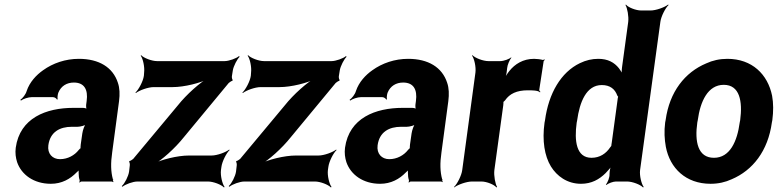

<svg xmlns="http://www.w3.org/2000/svg" viewBox="-20 -796 3411 842"><path d="M472 -128 502 -352C506 -383 505 -410 497 -433C475 -501 414 -538 326 -538C267 -538 212 -519 169 -488C139 -467 110 -436 97 -397C93 -382 79 -365 69 -358L72 -355C81 -362 104 -370 119 -370H212C220 -370 228 -364 230 -359L233 -361C231 -366 233 -383 236 -390C248 -419 273 -434 304 -434C349 -434 367 -404 360 -353L358 -338C357 -331 358 -318 361 -314L363 -317C360 -321 349 -323 343 -323H302C183 -323 67 -279 49 -148C46 -125 49 -104 55 -85C74 -30 128 10 203 10C251 10 288 -11 316 -40C321 -44 327 -50 329 -54L326 -55C324 -51 325 -43 325 -37C325 -26 326 -16 329 -7C330 -5 329 1 328 3L329 5C330 3 335 0 338 0H470C472 0 475 2 476 3L478 1C477 0 475 -2 475 -4C475 -5 477 -7 477 -7L475 -10C466 -43 465 -80 472 -128ZM192 -159C200 -218 243 -240 295 -240H320C332 -240 355 -246 363 -253L359 -256C351 -249 343 -225 341 -211L334 -162C334 -159 332 -145 334 -143L336 -146C334 -148 327 -141 325 -138C307 -115 277 -98 243 -98C210 -98 187 -122 192 -159Z M786 -194 983 -432C985 -434 996 -442 998 -441L1001 -445C998 -446 996 -458 997 -462L1001 -487C1004 -506 1020 -537 1031 -547L1028 -550C1017 -540 984 -528 965 -528H669C645 -528 610 -542 599 -554L597 -552C607 -539 615 -502 612 -478L611 -464C608 -440 588 -403 574 -390L576 -388C591 -400 630 -414 654 -414H737C788 -414 860 -432 898 -452L896 -456C859 -436 798 -382 760 -334L564 -99C562 -97 550 -89 548 -90L546 -86C549 -85 550 -73 549 -69L546 -43C543 -23 527 9 514 20L517 23C530 12 563 0 583 0H892C916 0 951 14 962 26L965 24C955 11 946 -26 949 -50L951 -64C954 -88 973 -125 987 -138L985 -140C970 -128 932 -114 908 -114H809C758 -114 686 -96 648 -76L650 -72C688 -92 748 -146 786 -194Z M1255 -194 1452 -432C1454 -434 1465 -442 1467 -441L1470 -445C1467 -446 1465 -458 1466 -462L1470 -487C1473 -506 1489 -537 1500 -547L1497 -550C1486 -540 1453 -528 1434 -528H1138C1114 -528 1079 -542 1068 -554L1066 -552C1076 -539 1084 -502 1081 -478L1080 -464C1077 -440 1057 -403 1043 -390L1045 -388C1060 -400 1099 -414 1123 -414H1206C1257 -414 1329 -432 1367 -452L1365 -456C1328 -436 1267 -382 1229 -334L1033 -99C1031 -97 1019 -89 1017 -90L1015 -86C1018 -85 1019 -73 1018 -69L1015 -43C1012 -23 996 9 983 20L986 23C999 12 1032 0 1052 0H1361C1385 0 1420 14 1431 26L1434 24C1424 11 1415 -26 1418 -50L1420 -64C1423 -88 1442 -125 1456 -138L1454 -140C1439 -128 1401 -114 1377 -114H1278C1227 -114 1155 -96 1117 -76L1119 -72C1157 -92 1217 -146 1255 -194Z M1916 -128 1946 -352C1950 -383 1949 -410 1941 -433C1919 -501 1858 -538 1770 -538C1711 -538 1656 -519 1613 -488C1583 -467 1554 -436 1541 -397C1537 -382 1523 -365 1513 -358L1516 -355C1525 -362 1548 -370 1563 -370H1656C1664 -370 1672 -364 1674 -359L1677 -361C1675 -366 1677 -383 1680 -390C1692 -419 1717 -434 1748 -434C1793 -434 1811 -404 1804 -353L1802 -338C1801 -331 1802 -318 1805 -314L1807 -317C1804 -321 1793 -323 1787 -323H1746C1627 -323 1511 -279 1493 -148C1490 -125 1493 -104 1499 -85C1518 -30 1572 10 1647 10C1695 10 1732 -11 1760 -40C1765 -44 1771 -50 1773 -54L1770 -55C1768 -51 1769 -43 1769 -37C1769 -26 1770 -16 1773 -7C1774 -5 1773 1 1772 3L1773 5C1774 3 1779 0 1782 0H1914C1916 0 1919 2 1920 3L1922 1C1921 0 1919 -2 1919 -4C1919 -5 1921 -7 1921 -7L1919 -10C1910 -43 1909 -80 1916 -128ZM1636 -159C1644 -218 1687 -240 1739 -240H1764C1776 -240 1799 -246 1807 -253L1803 -256C1795 -249 1787 -225 1785 -211L1778 -162C1778 -159 1776 -145 1778 -143L1780 -146C1778 -148 1771 -141 1769 -138C1751 -115 1721 -98 1687 -98C1654 -98 1631 -122 1636 -159Z M2348 -391 2350 -393C2348 -395 2344 -399 2345 -403L2364 -527C2364 -529 2368 -532 2369 -533L2367 -536C2366 -535 2363 -533 2361 -533C2350 -536 2334 -538 2322 -538C2274 -538 2238 -515 2214 -485C2205 -474 2195 -458 2191 -449L2193 -448C2198 -457 2202 -475 2203 -488L2204 -497C2205 -511 2215 -534 2222 -542V-545C2214 -537 2189 -528 2174 -528H2122C2098 -528 2063 -542 2052 -554L2050 -552C2060 -539 2068 -502 2065 -478L2007 -50C2004 -26 1985 11 1971 24L1972 26C1987 14 2026 0 2050 0H2091C2115 0 2148 14 2157 26L2160 24C2152 11 2145 -26 2148 -50L2187 -334C2187 -337 2189 -350 2187 -351L2185 -348C2186 -347 2194 -354 2195 -356C2215 -385 2246 -400 2295 -400C2312 -400 2340 -400 2348 -391Z M2637 13 2640 15C2647 8 2669 0 2681 0H2730C2754 0 2789 14 2800 26L2803 24C2793 11 2784 -26 2787 -50L2876 -700C2879 -724 2898 -761 2912 -774L2910 -776C2895 -764 2857 -750 2833 -750H2792C2768 -750 2734 -764 2725 -776L2723 -774C2731 -761 2738 -724 2735 -700L2708 -502C2706 -489 2706 -472 2709 -464L2713 -465C2710 -474 2701 -488 2694 -497C2674 -522 2646 -538 2604 -538C2576 -538 2550 -532 2523 -519C2440 -479 2386 -387 2370 -268L2368 -258C2357 -179 2368 -112 2396 -66C2422 -24 2467 10 2528 10C2574 10 2608 -9 2636 -37C2645 -47 2661 -63 2665 -73L2662 -74C2657 -65 2653 -46 2653 -32C2654 -19 2645 5 2637 13ZM2688 -356 2663 -172C2663 -170 2660 -156 2661 -155L2665 -159C2664 -160 2657 -152 2656 -150C2638 -123 2611 -104 2574 -104C2507 -104 2498 -178 2509 -258L2511 -268C2522 -348 2551 -423 2619 -423C2656 -423 2677 -405 2687 -377C2688 -376 2693 -368 2694 -369L2691 -373C2690 -372 2688 -358 2688 -356Z M2899 -269 2897 -259C2892 -220 2894 -185 2900 -152C2918 -58 2988 10 3096 10C3130 10 3161 3 3189 -10C3281 -49 3348 -134 3365 -259L3367 -269C3372 -308 3372 -343 3366 -376C3347 -470 3278 -538 3170 -538C3136 -538 3105 -531 3077 -518C2984 -479 2916 -394 2899 -269ZM3226 -269 3224 -259C3213 -176 3181 -104 3111 -104C3040 -104 3026 -175 3038 -259L3040 -269C3051 -351 3084 -424 3154 -424C3224 -424 3237 -352 3226 -269Z"/></svg>

Font: Asimov
Style: EdgeNarIt
Weight: 500
Designer: Google
Version: Version 2.000980: 2014